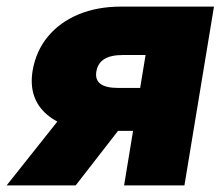

<svg xmlns="http://www.w3.org/2000/svg" viewBox="-64 -561 671 581"><path d="M494.1 0H311.5L376.5 -394.5H307.1Q271.5 -394.5 251.7 -382.3Q231.9 -370.1 227.5 -344.2Q223.6 -319.3 240.2 -307.1Q256.8 -294.9 293.9 -294.9H435.5L414.1 -165H247.6Q135.7 -165 78.4 -214.1Q21 -263.2 34.7 -347.2Q44.9 -406.7 80.8 -450.2Q116.7 -493.7 173.3 -517.3Q230 -541 302.2 -541H583.5ZM165 0H-43.9L152.8 -247.6H357.4Z"/></svg>

Font: Inter 17pt Black
Style: Italic
Weight: 900
Italic angle: -9.3988°
Version: Version 4.001;git-66647c0bb